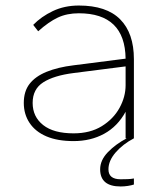

<svg xmlns="http://www.w3.org/2000/svg" viewBox="-20 -500 600 694"><path d="M246 10Q188 10 148 -7Q108 -24 87 -55.5Q66 -87 66 -128Q66 -170 87 -197Q108 -224 148.5 -240.5Q189 -257 246 -264L434 -288Q433 -370 390.5 -411Q348 -452 265 -452Q222 -452 189 -436.5Q156 -421 118 -387L100 -410Q129 -440 171 -460Q213 -480 265 -480Q365 -480 414.5 -430Q464 -380 464 -286V0H434V-96Q405 -43 356.5 -16.5Q308 10 246 10ZM246 -18Q306 -18 348 -44Q390 -70 412 -110Q434 -150 434 -192V-260L246 -236Q175 -227 136.5 -202.5Q98 -178 98 -128Q98 -78 136 -48Q174 -18 246 -18ZM416 174Q379 174 360.5 158.5Q342 143 342 112Q342 79 370 50Q398 21 438 0H464Q424 21 398 51Q372 81 372 112Q372 148 416 148Q429 148 442 147.5Q455 147 464 145V167Q455 170 442 172Q429 174 416 174Z"/></svg>

Font: Gantari Thin
Style: Regular
Weight: 250
Designer: Anugrah Pasau
Foundry: Lafontype
Version: Version 1.000